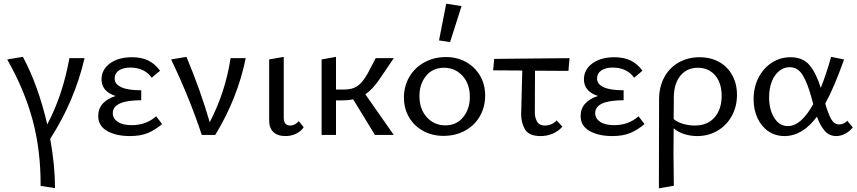

<svg xmlns="http://www.w3.org/2000/svg" viewBox="-20 -731 4644 1040"><path d="M252 21Q278 167 278 288L200 276Q201 83 156.5 -81.5Q112 -246 19 -409L104 -423Q186 -271 236 -57Q320 -216 356 -416H438Q384 -184 252 21Z M858 -59Q822 -28 782 -11Q742 6 684 6Q609 6 560.5 -21.5Q512 -49 512 -103Q512 -142 536.5 -169.5Q561 -197 606 -211Q530 -236 530 -301Q530 -354 575.5 -387.5Q621 -421 695 -421Q746 -421 782.5 -403.5Q819 -386 847 -348L802 -310Q762 -365 686 -365Q646 -365 623.5 -349Q601 -333 601 -306Q601 -275 637 -258.5Q673 -242 745 -242V-188Q591 -188 591 -118Q591 -89 618 -71Q645 -53 694 -53Q771 -53 826 -101Z M1311 -416Q1267 -199 1146 0H1073Q1007 -200 907 -409L990 -423Q1067 -239 1116 -69Q1201 -232 1229 -416Z M1438 -82V-409L1517 -423V-94Q1517 -51 1552 -51Q1578 -51 1598 -75L1625 -42Q1611 -20 1584.5 -7Q1558 6 1526 6Q1483 6 1460 -16.5Q1437 -39 1438 -82Z M1959 -220 2113 0H2011L1893 -193Q1865 -187 1830 -187H1800V0H1722V-409L1800 -423V-246H1844Q1889 -246 1916.5 -265Q1944 -284 1971 -332L2015 -416H2113L2035 -301Q1999 -248 1959 -220Z M2358 -512 2397 -711 2480 -698 2418 -503ZM2168 -202Q2168 -265 2197.5 -315Q2227 -365 2279 -393.5Q2331 -422 2396 -422Q2456 -422 2504.5 -395Q2553 -368 2580.5 -320.5Q2608 -273 2608 -214Q2608 -151 2579 -101Q2550 -51 2498.5 -23Q2447 5 2382 5Q2321 5 2272 -22Q2223 -49 2195.5 -96Q2168 -143 2168 -202ZM2525 -206Q2525 -277 2485 -320.5Q2445 -364 2385 -364Q2324 -364 2288 -320Q2252 -276 2252 -211Q2252 -140 2292 -96Q2332 -52 2392 -52Q2453 -52 2489 -96.5Q2525 -141 2525 -206Z M2877 -127Q2876 -97 2888 -74Q2900 -51 2932 -51Q2949 -51 2966 -58Q2983 -65 2995 -79L3026 -45Q3007 -22 2976 -8Q2945 6 2908 6Q2845 6 2823.5 -30.5Q2802 -67 2803 -115L2809 -349L2651 -350L2657 -412L3065 -416L3059 -347L2878 -348Z M3471 -59Q3435 -28 3395 -11Q3355 6 3297 6Q3222 6 3173.5 -21.5Q3125 -49 3125 -103Q3125 -142 3149.5 -169.5Q3174 -197 3219 -211Q3143 -236 3143 -301Q3143 -354 3188.5 -387.5Q3234 -421 3308 -421Q3359 -421 3395.5 -403.5Q3432 -386 3460 -348L3415 -310Q3375 -365 3299 -365Q3259 -365 3236.5 -349Q3214 -333 3214 -306Q3214 -275 3250 -258.5Q3286 -242 3358 -242V-188Q3204 -188 3204 -118Q3204 -89 3231 -71Q3258 -53 3307 -53Q3384 -53 3439 -101Z M3972 -217Q3972 -155 3944.5 -104Q3917 -53 3867.5 -23.5Q3818 6 3757 6Q3719 6 3685.5 -5Q3652 -16 3629 -36L3628 99Q3628 151 3630 275L3549 289Q3550 125 3550 -192Q3550 -261 3578.5 -313Q3607 -365 3657 -393Q3707 -421 3769 -421Q3829 -421 3875 -395.5Q3921 -370 3946.5 -323.5Q3972 -277 3972 -217ZM3889 -212Q3889 -282 3853.5 -323Q3818 -364 3760 -364Q3702 -364 3666.5 -322Q3631 -280 3630 -207L3629 -86Q3649 -69 3680.5 -60Q3712 -51 3743 -51Q3812 -51 3850.5 -95Q3889 -139 3889 -212Z M4599 -41Q4585 -22 4560.5 -8Q4536 6 4510 6Q4472 6 4447.5 -22Q4423 -50 4405 -99Q4327 6 4229 6Q4180 6 4142 -20Q4104 -46 4083 -91.5Q4062 -137 4062 -194Q4062 -259 4089 -311Q4116 -363 4161.5 -392Q4207 -421 4262 -421Q4329 -421 4365 -378Q4401 -335 4426 -255Q4455 -328 4482 -423L4552 -409Q4498 -256 4450 -170Q4467 -112 4483 -84.5Q4499 -57 4525 -57Q4552 -57 4569 -77ZM4385 -167 4375 -204Q4353 -284 4327 -325.5Q4301 -367 4257 -367Q4226 -367 4200.5 -346.5Q4175 -326 4160.5 -289Q4146 -252 4146 -204Q4146 -137 4174 -92.5Q4202 -48 4248 -48Q4319 -48 4385 -167Z"/></svg>

Font: Ysabeau Infant Medium
Style: Regular
Weight: 500
Designer: Christian Thalmann (Catharsis Fonts)
Version: Version 0.003